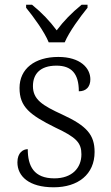

<svg xmlns="http://www.w3.org/2000/svg" viewBox="-20 -786 470 816"><path d="M187 -606H255C274 -651 321 -715 352 -753V-766H327C284 -731 251 -697 221 -657C191 -697 159 -731 116 -766H91V-753C122 -715 169 -651 187 -606ZM208 10C312 10 382 -45 382 -140C382 -213 349 -251 245 -299C160 -338 120 -363 120 -420C120 -471 150 -507 220 -507C283 -507 315 -474 315 -398C347 -398 364 -418 364 -449C364 -497 321 -544 228 -544C128 -544 63 -494 63 -412C63 -332 106 -298 215 -244C305 -202 326 -179 326 -130C326 -72 286 -28 211 -28C124 -28 98 -80 98 -152C79 -152 54 -138 54 -96C54 -37 103 10 208 10Z"/></svg>

Font: Noto Serif Telugu Light
Style: Regular
Weight: 300
Designer: Jelle Bosma - Monotype Design Team
Foundry: Monotype Imaging Inc.
Version: Version 2.005